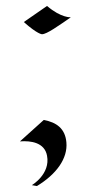

<svg xmlns="http://www.w3.org/2000/svg" viewBox="-20 -492 312 645"><path d="M203 -14C199 -60 170 -81 127 -89L47 -17C84 -20 130 -13 138 31C150 93 87 130 87 130L104 133C170 93 208 40 203 -14ZM218 -434C218 -434 186 -431 138 -472L60 -418C106 -377 121 -377 121 -377C137 -377 176 -405 218 -434Z"/></svg>

Font: Quintessential
Style: Regular
Weight: 400
Designer: Astigmatic (AOETI)
Foundry: Astigmatic (AOETI)
Version: Version 1.000